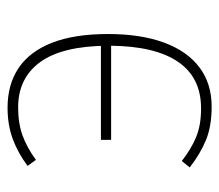

<svg xmlns="http://www.w3.org/2000/svg" viewBox="-56 -514 580 508"><g transform="rotate(-90 234.0 -260.0)"><path d="M203 -530Q265 -530 308.5 -500.5Q352 -471 375 -412Q398 -353 398 -264Q398 -178 375.5 -116.5Q353 -55 310 -22.5Q267 10 206 10Q154 10 117.5 -5Q81 -20 45 -48L62 -69Q94 -44 125.5 -31Q157 -18 201 -18Q283 -18 324.5 -79Q366 -140 367 -258V-266Q366 -386 323.5 -444Q281 -502 204 -502Q162 -502 130 -490.5Q98 -479 65 -455L49 -477Q84 -503 121 -516.5Q158 -530 203 -530ZM372 -283V-256H118V-283Z"/></g></svg>

Font: Firava
Style: Regular
Weight: 400
Designer: Carrois Corporate & Edenspiekermann AG
Foundry: Greg Finn Gibson
Version: Version 5.000